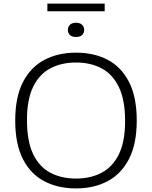

<svg xmlns="http://www.w3.org/2000/svg" viewBox="-20 -1043 848 1072"><path d="M404.5 9Q303.5 9 227 -31.2Q150.5 -71.5 107.8 -155.2Q65 -239 65 -370Q65 -501 108.2 -584.8Q151.5 -668.5 228 -708.8Q304.5 -749 404.5 -749Q505.5 -749 581.8 -708.8Q658 -668.5 700.8 -584.5Q743.5 -500.5 743.5 -370Q743.5 -239.5 700.2 -155.5Q657 -71.5 580.5 -31.2Q504 9 404.5 9ZM404.5 -46Q486 -46 547.8 -78.8Q609.5 -111.5 644 -182.2Q678.5 -253 678.5 -367.5Q678.5 -484.5 643.8 -556.5Q609 -628.5 547.5 -661.2Q486 -694 404.5 -694Q323 -694 261.2 -661.5Q199.5 -629 165 -558Q130.5 -487 130.5 -372.5Q130.5 -255 164.8 -183.2Q199 -111.5 260.8 -78.8Q322.5 -46 404.5 -46ZM404.5 -836.5Q382.5 -836.5 370.8 -847.2Q359 -858 359 -876Q359 -893.5 370.8 -904.8Q382.5 -916 404.5 -916Q426.5 -916 438.2 -904.8Q450 -893.5 450 -876Q450 -858 438.2 -847.2Q426.5 -836.5 404.5 -836.5ZM244.5 -980V-1023H564.5V-980Z"/></svg>

Font: Encode Sans Expanded Expanded Light
Style: Regular
Weight: 300
Width: 7
Designer: Multiple Designers
Foundry: Impallari Type
Version: Version 3.000; ttfautohint (v1.8.3) -l 8 -r 50 -G 200 -x 14 